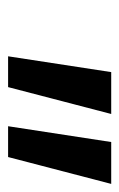

<svg xmlns="http://www.w3.org/2000/svg" viewBox="72 -862 301 486"><g transform="rotate(90 223.0 -619.5)"><path d="M123 -489 163 -750H269L201 -489ZM300 -489 340 -750H446L378 -489Z"/></g></svg>

Font: Red Hat Text Medium
Style: Italic
Weight: 500
Italic angle: -12°
Designer: Pentagram / MCKL
Foundry: Pentagram / MCKL
Version: Version 1.003; Red Hat Text Medium Italic